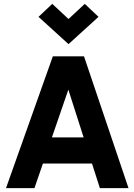

<svg xmlns="http://www.w3.org/2000/svg" viewBox="-20 -972 694 992"><path d="M160 -262H480V-127H160ZM11 0 253 -681H414L644 0H496L310 -581H358L158 0ZM334 -744 179 -885 250 -952 366 -844H302L418 -952L489 -885Z"/></svg>

Font: Gabarito
Style: Bold
Weight: 700
Designer: Leandro Assis / Alvaro Franca / Felipe Casaprima
Foundry: Naipe Foundry
Version: Version 1.000